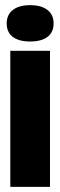

<svg xmlns="http://www.w3.org/2000/svg" viewBox="-20 -725 234 745"><path d="M20 -528H174V0H20ZM6 -634Q6 -668 30 -686.5Q54 -705 97 -705Q140 -705 164 -686.5Q188 -668 188 -634Q188 -600 164.5 -582Q141 -564 97 -564Q53 -564 29.5 -582Q6 -600 6 -634Z"/></svg>

Font: Bricolage Grotesque 96pt Condensed ExBd
Style: Regular
Weight: 800
Width: 3
Designer: Mathieu Triay
Foundry: Atelier Triay
Version: Version 1.001;Glyphs 3.2 (3207)